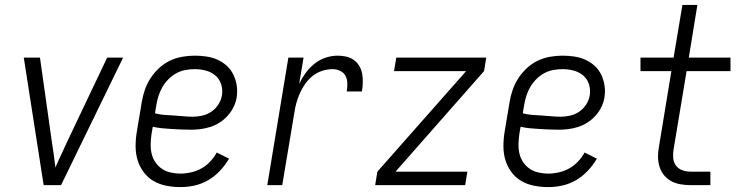

<svg xmlns="http://www.w3.org/2000/svg" viewBox="-20 -755 3040 783"><path d="M158 0 77 -520H143L192 -173Q196 -148 199.5 -123Q203 -98 206 -72Q217 -98 229 -123Q241 -148 252 -173L417 -520H482L229 0Z M716 8Q687 8 658.5 2.5Q630 -3 606 -17Q582 -31 565.5 -53.5Q549 -76 541 -102.5Q533 -129 533 -158.5Q533 -188 538 -218L558 -338Q562 -363 570.5 -388Q579 -413 593.5 -435.5Q608 -458 628.5 -477Q649 -496 673 -507.5Q697 -519 723 -523.5Q749 -528 774 -528Q798 -528 822 -524.5Q846 -521 867 -511.5Q888 -502 905 -486.5Q922 -471 932 -450Q942 -429 945.5 -405.5Q949 -382 945 -357Q942 -338 932.5 -318.5Q923 -299 908.5 -283Q894 -267 876 -255.5Q858 -244 838 -237.5Q818 -231 798 -228.5Q778 -226 758 -226Q738 -226 718.5 -227Q699 -228 679.5 -229Q660 -230 640.5 -232Q621 -234 603 -238L598 -209Q595 -188 594.5 -167.5Q594 -147 598.5 -128Q603 -109 614 -93Q625 -77 640.5 -66.5Q656 -56 676 -51.5Q696 -47 716 -47Q737 -47 759 -52Q781 -57 801 -68Q821 -79 837 -96Q853 -113 864 -133L914 -108Q899 -82 877.5 -59Q856 -36 829.5 -20.5Q803 -5 774 1.5Q745 8 716 8ZM766 -279Q785 -279 805 -283.5Q825 -288 842 -299.5Q859 -311 870.5 -329Q882 -347 885 -366Q889 -389 882 -411Q875 -433 858.5 -447Q842 -461 820 -467Q798 -473 774 -473Q756 -473 736.5 -469.5Q717 -466 699.5 -456.5Q682 -447 667.5 -432.5Q653 -418 643 -401Q633 -384 627 -365.5Q621 -347 618 -329L612 -293Q630 -288 649.5 -286.5Q669 -285 688.5 -284Q708 -283 727.5 -281Q747 -279 766 -279Z M1070 0 1156 -520H1218L1200 -413Q1211 -436 1226.5 -457.5Q1242 -479 1263 -495.5Q1284 -512 1308.5 -520Q1333 -528 1357 -528Q1375 -528 1392.5 -524Q1410 -520 1423.5 -510Q1437 -500 1445.5 -485.5Q1454 -471 1457 -454Q1460 -437 1459.5 -418.5Q1459 -400 1456 -382H1394Q1397 -399 1396.5 -415.5Q1396 -432 1389 -445.5Q1382 -459 1367.5 -466Q1353 -473 1337 -473Q1316 -473 1295 -466.5Q1274 -460 1256 -446Q1238 -432 1225 -413.5Q1212 -395 1203 -375Q1194 -355 1188.5 -334.5Q1183 -314 1180 -293L1131 0Z M1510 0 1519 -55 1881 -465H1587L1596 -520H1963L1954 -465L1593 -55H1886L1877 0Z M2216 8Q2187 8 2158.5 2.5Q2130 -3 2106 -17Q2082 -31 2065.5 -53.5Q2049 -76 2041 -102.5Q2033 -129 2033 -158.5Q2033 -188 2038 -218L2058 -338Q2062 -363 2070.5 -388Q2079 -413 2093.5 -435.5Q2108 -458 2128.5 -477Q2149 -496 2173 -507.5Q2197 -519 2223 -523.5Q2249 -528 2274 -528Q2298 -528 2322 -524.5Q2346 -521 2367 -511.5Q2388 -502 2405 -486.5Q2422 -471 2432 -450Q2442 -429 2445.5 -405.5Q2449 -382 2445 -357Q2442 -338 2432.5 -318.5Q2423 -299 2408.5 -283Q2394 -267 2376 -255.5Q2358 -244 2338 -237.5Q2318 -231 2298 -228.5Q2278 -226 2258 -226Q2238 -226 2218.5 -227Q2199 -228 2179.5 -229Q2160 -230 2140.5 -232Q2121 -234 2103 -238L2098 -209Q2095 -188 2094.5 -167.5Q2094 -147 2098.5 -128Q2103 -109 2114 -93Q2125 -77 2140.5 -66.5Q2156 -56 2176 -51.5Q2196 -47 2216 -47Q2237 -47 2259 -52Q2281 -57 2301 -68Q2321 -79 2337 -96Q2353 -113 2364 -133L2414 -108Q2399 -82 2377.5 -59Q2356 -36 2329.5 -20.5Q2303 -5 2274 1.5Q2245 8 2216 8ZM2266 -279Q2285 -279 2305 -283.5Q2325 -288 2342 -299.5Q2359 -311 2370.5 -329Q2382 -347 2385 -366Q2389 -389 2382 -411Q2375 -433 2358.5 -447Q2342 -461 2320 -467Q2298 -473 2274 -473Q2256 -473 2236.5 -469.5Q2217 -466 2199.5 -456.5Q2182 -447 2167.5 -432.5Q2153 -418 2143 -401Q2133 -384 2127 -365.5Q2121 -347 2118 -329L2112 -293Q2130 -288 2149.5 -286.5Q2169 -285 2188.5 -284Q2208 -283 2227.5 -281Q2247 -279 2266 -279Z M2796 0Q2775 0 2755 -3.5Q2735 -7 2718 -16Q2701 -25 2688.5 -40Q2676 -55 2670 -74Q2664 -93 2663.5 -113.5Q2663 -134 2667 -155L2718 -465H2592V-520H2727L2763 -735H2824L2789 -520H2959V-465H2780L2727 -146Q2724 -128 2725.5 -110.5Q2727 -93 2736.5 -80Q2746 -67 2762 -61Q2778 -55 2796 -55H2877V0Z"/></svg>

Font: Iosevka SS04 Light
Style: Italic
Weight: 300
Italic angle: -9°
Monospace: yes
Designer: Belleve Invis
Foundry: Belleve Invis
Version: Version 19.0.0; ttfautohint (v1.8.4)